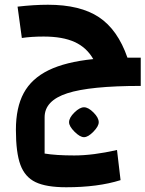

<svg xmlns="http://www.w3.org/2000/svg" viewBox="-20 -502 613 809"><path d="M573 -140Q359 -140 263.5 -109Q168 -78 168 -8V145Q216 153 293 153Q372 153 473 130L488 257Q393 287 259 287Q175 287 130 265.5Q85 244 66 192.5Q47 141 47 45Q47 -49 80 -110Q113 -171 184.5 -206Q256 -241 373 -253Q345 -302 294.5 -325Q244 -348 164 -348Q113 -348 72 -342L54 -474Q123 -482 182 -482Q318 -482 397 -429.5Q476 -377 517 -259H573ZM334 -50Q352 -50 374 -28Q396 -6 396 13Q396 30 373.5 53Q351 76 334 76Q317 76 294 53Q271 30 271 13Q271 -6 293.5 -28Q316 -50 334 -50Z"/></svg>

Font: Changa SemiBold
Style: Regular
Weight: 600
Designer: Eduardo Rodriguez Tunni
Foundry: Eduardo Rodriguez Tunni
Version: Version 2.002; ttfautohint (v1.5) -l 8 -r 50 -G 150 -x 14 -H